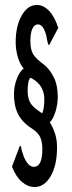

<svg xmlns="http://www.w3.org/2000/svg" viewBox="-20 -695 290 771"><path d="M119 56Q92 56 68 35.5Q44 15 28 -26L60 -110Q65 -108 65.5 -100.5Q66 -93 72 -77Q77 -58 89 -41.5Q101 -25 116 -25Q150 -25 150 -96Q150 -124 142 -143Q134 -162 108 -179Q69 -204 52.5 -237Q36 -270 36 -317Q36 -347 47 -377Q58 -407 75 -420Q60 -437 51.5 -466Q43 -495 43 -526Q43 -590 67 -632.5Q91 -675 128 -675Q155 -675 177.5 -651Q200 -627 214 -583L177 -513Q174 -516 172.5 -520Q171 -524 169 -535Q166 -559 156.5 -578Q147 -597 132 -597Q118 -597 110 -579.5Q102 -562 102 -531Q102 -497 112.5 -478.5Q123 -460 156 -436Q178 -419 195 -386.5Q212 -354 212 -306Q212 -276 202.5 -246Q193 -216 180 -204Q193 -183 201 -158.5Q209 -134 209 -103Q209 -31 183.5 12.5Q158 56 119 56ZM149 -240Q154 -248 156 -264.5Q158 -281 158 -297Q158 -319 149 -338.5Q140 -358 118 -374L103 -383Q96 -378 93.5 -362.5Q91 -347 91 -331Q91 -305 99 -287.5Q107 -270 128 -255Q133 -251 137.5 -248Q142 -245 149 -240Z"/></svg>

Font: Inconsolata UltraCondensed SemiBold
Style: Regular
Weight: 600
Width: 1
Monospace: yes
Designer: Raph Levien, Cyreal, Brenton Simpson
Foundry: Raph Levien, Cyreal, Google
Version: Version 3.001; ttfautohint (v1.8.2.53-6de2)